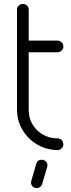

<svg xmlns="http://www.w3.org/2000/svg" viewBox="-20 -758 360 970"><path d="M66 -709Q66 -722 75 -730Q84 -738 95 -738Q108 -738 116.5 -730Q125 -722 125 -709V-553H271Q282 -553 291 -544.5Q300 -536 300 -523Q300 -511 291 -502.5Q282 -494 271 -494H125V-202Q125 -172 136 -146Q147 -120 167 -100.5Q187 -81 213.5 -70Q240 -59 272 -59Q283 -59 291.5 -50.5Q300 -42 300 -28Q300 -16 291 -8Q282 0 271 0Q229 0 191.5 -16Q154 -32 126.5 -59.5Q99 -87 82.5 -123.5Q66 -160 66 -202ZM163 70Q169 49 190 49Q204 49 213 59Q222 69 219 83L193 172Q191 180 183.5 186Q176 192 166 192Q150 192 142 181Q134 170 138 156Z"/></svg>

Font: VDS
Style: Thin
Weight: 100
Width: 0
Designer: artmaker
Foundry: artmaker
Version: Version 1.000 2012 initial release